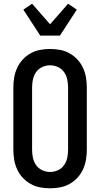

<svg xmlns="http://www.w3.org/2000/svg" viewBox="-20 -1007 540 1035"><path d="M250 8Q223 8 196 3Q169 -2 145 -15.5Q121 -29 102.5 -49Q84 -69 72.5 -94Q61 -119 56.5 -146Q52 -173 52 -200V-535Q52 -562 56.5 -589Q61 -616 72.5 -641Q84 -666 102.5 -686Q121 -706 145 -719.5Q169 -733 196 -738Q223 -743 250 -743Q277 -743 304 -738Q331 -733 355 -719.5Q379 -706 397.5 -686Q416 -666 427.5 -641Q439 -616 443.5 -589Q448 -562 448 -535V-200Q448 -173 443.5 -146Q439 -119 427.5 -94Q416 -69 397.5 -49Q379 -29 355 -15.5Q331 -2 304 3Q277 8 250 8ZM250 -80Q272 -80 292.5 -89.5Q313 -99 325.5 -117Q338 -135 342.5 -156.5Q347 -178 347 -200V-535Q347 -557 342.5 -578.5Q338 -600 325.5 -618Q313 -636 292.5 -645.5Q272 -655 250 -655Q228 -655 207.5 -645.5Q187 -636 174.5 -618Q162 -600 157.5 -578.5Q153 -557 153 -535V-200Q153 -178 157.5 -156.5Q162 -135 174.5 -117Q187 -99 207.5 -89.5Q228 -80 250 -80ZM197 -815 106 -955 153 -987 250 -876 347 -987 394 -955 303 -815Z"/></svg>

Font: Iosevka Curly Semibold
Style: Regular
Weight: 600
Monospace: yes
Designer: Belleve Invis
Foundry: Belleve Invis
Version: Version 22.1.2; ttfautohint (v1.8.4)